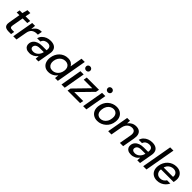

<svg xmlns="http://www.w3.org/2000/svg" viewBox="459 -2442 4176 4176"><g transform="rotate(45 2547.0 -354.0)"><path d="M209 0Q160 0 127 -15.5Q94 -31 82 -66.5Q70 -102 81 -160L126 -419H42L56 -496H139L173 -620H262L239 -496H381L368 -419H226L180 -160Q172 -114 187 -97.5Q202 -81 245 -81H303L289 0Z M355 0 443 -496H531L521 -393H524Q555 -441 585 -465.5Q615 -490 649 -499Q683 -508 728 -508L710 -403H683Q646 -403 615 -394Q584 -385 561 -366.5Q538 -348 522.5 -319Q507 -290 500 -249L455 0Z M860 12Q801 12 765.5 -8Q730 -28 716 -61.5Q702 -95 707 -135Q714 -186 745.5 -222Q777 -258 829.5 -277.5Q882 -297 952 -297H1083Q1091 -342 1082.5 -371Q1074 -400 1050.5 -414.5Q1027 -429 990 -429Q944 -429 907 -406.5Q870 -384 854 -337H753Q768 -392 805 -429.5Q842 -467 893.5 -487.5Q945 -508 1004 -508Q1074 -508 1118 -483Q1162 -458 1178.5 -412.5Q1195 -367 1184 -305L1130 0H1046L1051 -83H1048Q1031 -60 1010.5 -42.5Q990 -25 966 -13Q942 -1 915.5 5.5Q889 12 860 12ZM897 -69Q931 -69 960 -82Q989 -95 1011.5 -117Q1034 -139 1049 -167.5Q1064 -196 1069 -226H949Q906 -226 877 -215.5Q848 -205 833 -186.5Q818 -168 814 -143Q809 -109 831.5 -89Q854 -69 897 -69Z M1442 12Q1373 12 1327 -21Q1281 -54 1261.5 -110.5Q1242 -167 1251 -238Q1259 -296 1282.5 -345Q1306 -394 1344 -430.5Q1382 -467 1431 -487.5Q1480 -508 1538 -508Q1603 -508 1643 -481.5Q1683 -455 1701 -419L1751 -705H1851L1727 0H1641L1649 -89H1646Q1622 -57 1590 -34.5Q1558 -12 1521 0Q1484 12 1442 12ZM1482 -73Q1531 -73 1571.5 -97Q1612 -121 1638 -162.5Q1664 -204 1671 -258Q1678 -307 1664.5 -344Q1651 -381 1619.5 -402Q1588 -423 1541 -423Q1492 -423 1452 -399.5Q1412 -376 1386 -335Q1360 -294 1353 -241Q1346 -191 1359.5 -153.5Q1373 -116 1404 -94.5Q1435 -73 1482 -73Z M1839 0 1926 -496H2026L1939 0ZM2005 -592Q1976 -592 1957.5 -610.5Q1939 -629 1939 -656Q1938 -683 1957 -701.5Q1976 -720 2005 -720Q2033 -720 2052 -701.5Q2071 -683 2071 -656Q2071 -629 2052.5 -610.5Q2034 -592 2005 -592Z M2026 0 2041 -78 2370 -416H2107L2121 -496H2498L2483 -418L2153 -80H2427L2412 0Z M2505 0 2592 -496H2692L2605 0ZM2671 -592Q2642 -592 2623.5 -610.5Q2605 -629 2605 -656Q2604 -683 2623 -701.5Q2642 -720 2671 -720Q2699 -720 2718 -701.5Q2737 -683 2737 -656Q2737 -629 2718.5 -610.5Q2700 -592 2671 -592Z M2947 12Q2879 12 2829 -18.5Q2779 -49 2754.5 -104.5Q2730 -160 2739 -233Q2746 -293 2771 -344Q2796 -395 2836.5 -431.5Q2877 -468 2928 -488Q2979 -508 3035 -508Q3103 -508 3153 -477.5Q3203 -447 3227.5 -392.5Q3252 -338 3243 -264Q3237 -203 3211.5 -152.5Q3186 -102 3145 -65.5Q3104 -29 3054 -8.5Q3004 12 2947 12ZM2960 -70Q3004 -70 3042.5 -92.5Q3081 -115 3107.5 -157.5Q3134 -200 3141 -262Q3148 -316 3133 -353Q3118 -390 3088.5 -408Q3059 -426 3022 -426Q2979 -426 2940.5 -404Q2902 -382 2875.5 -339Q2849 -296 2842 -234Q2835 -180 2849.5 -143.5Q2864 -107 2893.5 -88.5Q2923 -70 2960 -70Z M3276 0 3364 -496H3451L3446 -415H3449Q3481 -458 3528 -483Q3575 -508 3634 -508Q3694 -508 3732.5 -482.5Q3771 -457 3785 -407.5Q3799 -358 3786 -286L3736 0H3636L3685 -276Q3698 -348 3674 -385.5Q3650 -423 3590 -423Q3550 -423 3515 -403.5Q3480 -384 3456 -347.5Q3432 -311 3422 -258L3376 0Z M3985 12Q3926 12 3890.5 -8Q3855 -28 3841 -61.5Q3827 -95 3832 -135Q3839 -186 3870.5 -222Q3902 -258 3954.5 -277.5Q4007 -297 4077 -297H4208Q4216 -342 4207.5 -371Q4199 -400 4175.5 -414.5Q4152 -429 4115 -429Q4069 -429 4032 -406.5Q3995 -384 3979 -337H3878Q3893 -392 3930 -429.5Q3967 -467 4018.5 -487.5Q4070 -508 4129 -508Q4199 -508 4243 -483Q4287 -458 4303.5 -412.5Q4320 -367 4309 -305L4255 0H4171L4176 -83H4173Q4156 -60 4135.5 -42.5Q4115 -25 4091 -13Q4067 -1 4040.5 5.5Q4014 12 3985 12ZM4022 -69Q4056 -69 4085 -82Q4114 -95 4136.5 -117Q4159 -139 4174 -167.5Q4189 -196 4194 -226H4074Q4031 -226 4002 -215.5Q3973 -205 3958 -186.5Q3943 -168 3939 -143Q3934 -109 3956.5 -89Q3979 -69 4022 -69Z M4353 0 4478 -705H4578L4453 0Z M4782 12Q4712 12 4662.5 -19Q4613 -50 4590.5 -105.5Q4568 -161 4578 -235Q4586 -295 4611.5 -345Q4637 -395 4676.5 -431.5Q4716 -468 4766.5 -488Q4817 -508 4875 -508Q4946 -508 4993.5 -477.5Q5041 -447 5061.5 -396Q5082 -345 5073 -283Q5072 -270 5069.5 -255Q5067 -240 5063 -225H4649L4661 -295H4976Q4982 -338 4968.5 -367.5Q4955 -397 4927 -413Q4899 -429 4860 -429Q4820 -429 4782 -411Q4744 -393 4717 -357.5Q4690 -322 4681 -267L4676 -239Q4666 -185 4680 -147.5Q4694 -110 4724.5 -90.5Q4755 -71 4796 -71Q4843 -71 4879 -92.5Q4915 -114 4936 -151H5037Q5015 -104 4978 -67.5Q4941 -31 4891 -9.5Q4841 12 4782 12Z"/></g></svg>

Font: DM Sans 36pt Medium
Style: Italic
Weight: 500
Italic angle: -10°
Designer: Colophon Foundry, Jonny Pinhorn
Foundry: Colophon Foundry
Version: Version 4.004;gftools[0.9.30]